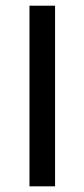

<svg xmlns="http://www.w3.org/2000/svg" viewBox="-20 -661 296 673"><path d="M173 -7.9V-641H83.3V-7.9Z"/></svg>

Font: Estedad-VF-FD Black
Style: Regular
Weight: 900
Designer: Amin Abedi
Version: Version 4.000